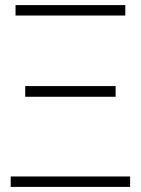

<svg xmlns="http://www.w3.org/2000/svg" viewBox="-20 -734 552 754"><path d="M41 -673H472V-714H41ZM79 -354H434V-396H79ZM22 0H491V-41H22Z"/></svg>

Font: Kathrein 35 Thin
Style: Regular
Weight: 250
Designer: Lazydogs Typefoundry, based on Open Sans by Ascender Corporation
Foundry: Lazydogs Typefoundry
Version: Version 1.003;PS 001.003;hotconv 1.0.88;makeotf.lib2.5.64775